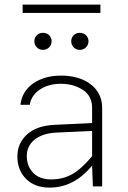

<svg xmlns="http://www.w3.org/2000/svg" viewBox="-20 -832 573 857"><path d="M81.1 -811.5V-774.4H428.2V-811.5ZM436 -351.1C436 -443.8 354 -494.6 253.4 -494.6C203.1 -494.6 161.6 -482.9 127.9 -459.5C94.2 -435.5 75.7 -403.8 71.3 -364.3H112.8C117.2 -392.1 132.3 -415 157.7 -432.1C183.1 -449.2 214.4 -458 252 -458C289.6 -458 322.3 -448.7 350.1 -430.7C377.4 -412.6 391.1 -385.7 391.1 -351.1V-282.7L225.1 -274.9C170.9 -272.5 129.9 -258.3 101.1 -232.4C72.3 -206.5 57.6 -173.3 57.6 -133.8C57.6 -92.3 70.8 -59.1 96.7 -33.2C122.6 -7.3 157.2 5.4 201.2 5.4C272.9 5.4 335.9 -25.9 391.1 -92.8L394.5 0H436ZM99.6 -135.7C99.6 -193.8 146.5 -235.8 231 -240.2L391.1 -247.6V-134.8C359.9 -97.2 330.6 -70.8 303.2 -55.2C275.9 -39.1 244.1 -31.2 207.5 -31.2C173.8 -31.2 147.5 -41 128.4 -60.5C109.4 -79.6 99.6 -105 99.6 -135.7ZM133.3 -647.9C133.3 -627 149.4 -609.4 171.4 -609.4C194.3 -609.4 210.4 -627 210.4 -647.9C210.4 -668.9 194.3 -685.5 171.4 -685.5C149.4 -685.5 133.3 -668.9 133.3 -647.9ZM297.9 -647.9C297.9 -627 314 -609.4 335.9 -609.4C358.9 -609.4 375 -627 375 -647.9C375 -668.9 358.9 -685.5 335.9 -685.5C314 -685.5 297.9 -668.9 297.9 -647.9Z"/></svg>

Font: Estedad ExtraLight
Style: Regular
Weight: 200
Designer: Amin Abedi
Version: Version 7.3